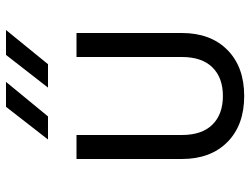

<svg xmlns="http://www.w3.org/2000/svg" viewBox="-117 -708 834 640"><g transform="rotate(-90 300.0 -388.0)"><path d="M300 9Q203 9 146.5 -47Q90 -103 90 -199V-550H170V-199Q170 -132 204.5 -97Q239 -62 300 -62Q361 -62 395.5 -97Q430 -132 430 -199V-550H510V-199Q510 -103 453.5 -47Q397 9 300 9ZM328 -645 437 -785H520L406 -645ZM155 -645 264 -785H347L232 -645Z"/></g></svg>

Font: Tiny Light
Style: Regular
Weight: 300
Monospace: yes
Designer: Philipp Nurullin, Konstantin Bulenkov
Foundry: JetBrains
Version: Version 2.251; ttfautohint (v1.8.4.7-5d5b)